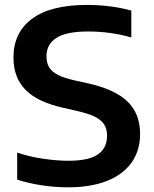

<svg xmlns="http://www.w3.org/2000/svg" viewBox="-20 -770 639 799"><path d="M51.5 -22.5V-135Q99.5 -118.5 157.2 -109.8Q215 -101 265 -101Q348.5 -101 387 -127.2Q425.5 -153.5 425.5 -205Q425.5 -233.5 413.2 -252.5Q401 -271.5 373.5 -284.8Q346 -298 297.5 -309L245 -321Q137.5 -344.5 86.8 -395.5Q36 -446.5 36 -530.5Q36 -635 113.8 -692.2Q191.5 -749.5 342.5 -749.5Q393 -749.5 440.2 -743.2Q487.5 -737 526.5 -726V-614Q487 -626 440.2 -632.5Q393.5 -639 347.5 -639Q256.5 -639 215 -612.5Q173.5 -586 173.5 -536.5Q173.5 -509 184.2 -490.5Q195 -472 219.8 -459Q244.5 -446 288 -436L340.5 -424.5Q457.5 -399 510.2 -348Q563 -297 563 -213Q563 -143.5 527.5 -93.5Q492 -43.5 424.8 -17Q357.5 9.5 264 9.5Q208 9.5 153.8 1.2Q99.5 -7 51.5 -22.5Z"/></svg>

Font: Encode Sans Semi Expanded SmBd
Style: Regular
Weight: 600
Width: 6
Designer: Multiple Designers
Foundry: Impallari Type
Version: Version 2.000